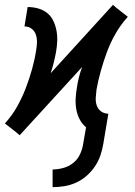

<svg xmlns="http://www.w3.org/2000/svg" viewBox="-37 -549 557 792"><path d="M180 223V150Q201 150 223.5 144Q246 138 264.5 123.5Q283 109 293 87.5Q303 66 306 45L318 -24Q302 -37 292 -56Q282 -75 278 -96.5Q274 -118 275 -141Q276 -164 280 -186Q283 -208 288.5 -230Q294 -252 302 -273L44 9L29 -4L-17 -40L-14 -43Q14 -74 34.5 -111Q55 -148 69.5 -186Q84 -224 95 -263Q106 -302 112 -341Q115 -357 115.5 -374Q116 -391 111 -406Q106 -421 93.5 -430.5Q81 -440 64 -440L77 -520Q100 -520 121 -514Q142 -508 158 -495Q174 -482 183 -463Q192 -444 196 -422.5Q200 -401 199 -378.5Q198 -356 194 -334Q190 -312 184.5 -290Q179 -268 172 -247L429 -529L444 -516L490 -480L488 -477Q460 -446 439 -409Q418 -372 404 -334Q390 -296 379 -257Q368 -218 361 -179Q359 -163 358 -146Q357 -129 362 -114Q367 -99 380 -89.5Q393 -80 410 -80L389 45Q385 69 377 92.5Q369 116 354.5 137.5Q340 159 320 176.5Q300 194 276.5 204.5Q253 215 228.5 219Q204 223 180 223Z"/></svg>

Font: Iosevka Medium
Style: Italic
Weight: 500
Italic angle: -9°
Monospace: yes
Designer: Belleve Invis
Foundry: Belleve Invis
Version: Version 32.5.0; ttfautohint (v1.8.4)